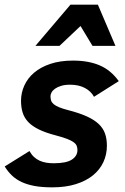

<svg xmlns="http://www.w3.org/2000/svg" viewBox="-23 -786 534 821"><path d="M103 -140.1Q111.8 -124.5 122.8 -114.5Q133.8 -104.5 147 -98.6Q160.2 -92.8 175.3 -90.3Q190.4 -87.9 207 -87.9Q260.3 -87.9 284.2 -103.5Q308.1 -119.1 308.1 -144Q308.1 -154.3 304.9 -162.4Q301.8 -170.4 292 -177.7Q282.2 -185.1 263.9 -192.1Q245.6 -199.2 215.8 -207Q172.4 -218.3 143.8 -232.2Q115.2 -246.1 98.1 -263.9Q81.1 -281.7 74 -304.2Q66.9 -326.7 66.9 -355Q66.9 -389.2 81.1 -420.4Q95.2 -451.7 123 -475.3Q150.9 -499 192.4 -512.9Q233.9 -526.9 289.1 -526.9Q356.4 -526.9 404.1 -506.1Q451.7 -485.4 484.9 -439L378.9 -372.1Q366.2 -396 339.8 -409.9Q313.5 -423.8 276.9 -423.8Q254.4 -423.8 238.5 -418.9Q222.7 -414.1 212.4 -406.7Q202.1 -399.4 197.5 -390.9Q192.9 -382.3 192.9 -375Q192.9 -364.3 195.6 -356Q198.2 -347.7 206.5 -340.6Q214.8 -333.5 229.7 -327.4Q244.6 -321.3 269 -314.9Q316.4 -302.7 348.1 -288.3Q379.9 -273.9 398.9 -255.9Q418 -237.8 426 -215.1Q434.1 -192.4 434.1 -163.1Q434.1 -125 418.9 -92.5Q403.8 -60.1 374.3 -36.1Q344.7 -12.2 301 1.5Q257.3 15.1 200.2 15.1Q157.2 15.1 125.2 9.3Q93.3 3.4 69.3 -7.8Q45.4 -19 28.1 -35.6Q10.7 -52.2 -2.9 -74.2ZM372.6 -589.8 321.3 -674.8 231.4 -589.8H128.4L278.3 -766.1H395.5L470.7 -589.8Z"/></svg>

Font: Lorenzo Sans
Style: Bold Italic
Weight: 700
Italic angle: -12°
Foundry: Intel Corporation
Version: Version 1.00; ttfautohint (v1.5)